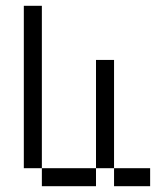

<svg xmlns="http://www.w3.org/2000/svg" viewBox="-20 -645 540 665"><path d="M500 0V-62.5H375V0ZM125 -62.5V0H312.5V-62.5ZM125 -62.5V-625H62.5V-62.5ZM312.5 -62.5H375Q375 -62.5 375 -437.5H312.5Q312.5 -437.5 312.5 -62.5Z"/></svg>

Font: CalcUnifontExMono
Style: Regular
Weight: 500
Version: Version 15.0.06